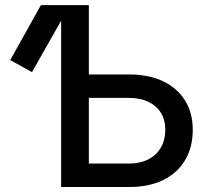

<svg xmlns="http://www.w3.org/2000/svg" viewBox="-20 -748 835 768"><path d="M107.9 -459.5 21 -507.8 143.6 -727.5H259.8ZM301.8 -450.2H496.1Q574.7 -450.2 631.6 -423.3Q688.5 -396.5 719.7 -346.7Q751 -296.9 751 -228.5Q751 -158.7 720.2 -107.2Q689.5 -55.7 632.6 -27.8Q575.7 0 497.1 0H224.6V-727.5H335.4V-93.8H494.6Q562.5 -93.8 601.8 -130.4Q641.1 -167 641.1 -229.5Q641.1 -269 623.3 -297.4Q605.5 -325.7 572.8 -341.1Q540 -356.4 494.6 -356.4H301.8Z"/></svg>

Font: Inter 18pt Medium
Style: Regular
Weight: 500
Designer: Rasmus Andersson
Foundry: rsms
Version: Version 4.001;git-66647c0bb